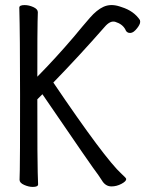

<svg xmlns="http://www.w3.org/2000/svg" viewBox="-20 -725 572 756"><path d="M387 -698Q415 -711 450 -700L459 -697Q507 -682 531 -646Q533 -639 531 -633Q527 -621 513.5 -606.5Q500 -592 486 -596Q477 -599 474 -608Q463 -630 434 -639Q414 -645 392 -619Q293 -506 190 -400Q393 -100 459 -40Q477 -24 477 -20Q477 -11 458 -1Q439 9 419 9Q395 9 381 -15Q375 -25 367 -36Q347 -61 147 -354L127 -334Q127 -77 128.5 -46.5Q130 -16 130 1Q130 11 109 11Q93 11 75 3Q57 -5 57 -17Q57 -29 58 -56.5Q59 -84 59 -351Q59 -587 56 -695Q56 -705 77 -705Q94 -705 111.5 -697Q129 -689 129 -677Q129 -665 128 -639.5Q127 -614 127 -423Q199 -496 269 -578Q307 -624 334 -655Q361 -686 387 -698Z"/></svg>

Font: Moon Stars Kai HW
Style: Regular
Weight: 400
Designer: GuiWonder
Version: Version 1.101